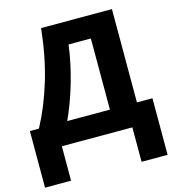

<svg xmlns="http://www.w3.org/2000/svg" viewBox="-131 -824 1044 1147"><g transform="rotate(-15 391.0 -250.5)"><path d="M667 -137H763V213H602V0H166V213H5V-137H61Q125 -257 167.5 -398Q210 -539 229 -714H667ZM362 -577Q349 -472 316 -355.5Q283 -239 236 -137H500V-577Z"/></g></svg>

Font: Noto Sans UI ExtraBold
Style: Regular
Weight: 800
Designer: Monotype Design Team
Foundry: Monotype Imaging Inc.
Version: Version 1.001